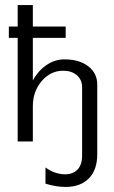

<svg xmlns="http://www.w3.org/2000/svg" viewBox="-20 -560 450 760"><path d="M50 0V-410H15V-455H50V-540H110V-455H240V-410H110V-242Q131 -280 164 -302.5Q197 -325 235 -325Q294 -325 329.5 -297.5Q365 -270 365 -225V50Q365 113 331.5 146.5Q298 180 239 180Q203 180 160 167V103Q198 130 238 130Q268 130 286.5 111.5Q305 93 305 55V-215Q305 -244 284.5 -262Q264 -280 230 -280Q180 -280 145 -239Q110 -198 110 -140V0Z"/></svg>

Font: Glametrix
Style: Regular
Weight: 500
Designer: gluk
Foundry: gluk
Version: Version 0.40